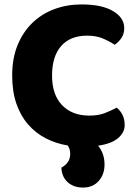

<svg xmlns="http://www.w3.org/2000/svg" viewBox="-20 -645 611 867"><path d="M374 -484Q297 -484 256 -437Q215 -390 215 -304Q215 -217 260.5 -170Q306 -123 383 -123Q424 -123 452.5 -134Q481 -145 507 -159Q524 -145 533.5 -125.5Q543 -106 543 -80Q543 -47 513.5 -21.5Q484 4 423 13Q437 30 444.5 51Q452 72 452 98Q452 143 425.5 172.5Q399 202 355 202Q313 202 286 178Q259 154 257 112Q297 91 297 50Q297 41 295 32Q293 23 286 12Q232 3 186.5 -20.5Q141 -44 107 -83Q73 -122 54 -177Q35 -232 35 -304Q35 -382 59.5 -441.5Q84 -501 126.5 -542Q169 -583 226 -604Q283 -625 348 -625Q440 -625 490.5 -595Q541 -565 541 -518Q541 -492 528 -473Q515 -454 498 -443Q472 -460 442.5 -472Q413 -484 374 -484Z"/></svg>

Font: Baloo Tamma
Style: Regular
Weight: 400
Designer: Divya Kowshik and Ek Type
Foundry: Ek Type
Version: Version 1.007;PS 1.000;hotconv 1.0.88;makeotf.lib2.5.647800